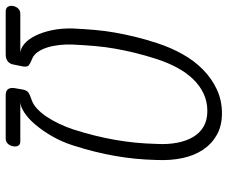

<svg xmlns="http://www.w3.org/2000/svg" viewBox="-98 -698 780 657"><g transform="rotate(90 291.5 -370.0)"><path d="M150 0H3Q-8 0 -13 -7Q-18 -14 -16 -25Q-14 -36 -7 -43Q0 -50 11 -50H144Q129 -51 113.5 -64Q98 -77 86 -101Q74 -125 67 -157.5Q60 -190 61 -230Q63 -271 66 -305.5Q69 -340 75 -374Q81 -408 89.5 -443Q98 -478 111 -518Q126 -564 148.5 -604.5Q171 -645 201.5 -675Q232 -705 269.5 -722.5Q307 -740 351 -740Q394 -740 425 -722.5Q456 -705 476 -675Q496 -645 504.5 -604.5Q513 -564 511 -518Q510 -478 506.5 -443Q503 -408 497 -374Q491 -340 482.5 -305.5Q474 -271 461 -230Q448 -190 429 -157.5Q410 -125 389.5 -101Q369 -77 349 -64Q329 -51 314 -50H447Q458 -50 462 -43Q466 -36 464 -25Q462 -14 455 -7Q448 0 437 0H290Q275 0 269 -7.5Q263 -15 265 -30L270 -59Q273 -73 280.5 -78Q288 -83 306 -89Q321 -94 336 -108Q351 -122 363.5 -141Q376 -160 387 -183Q398 -206 406 -230Q419 -271 427.5 -305.5Q436 -340 442 -374Q448 -408 451.5 -443Q455 -478 456 -518Q458 -555 452 -586.5Q446 -618 432.5 -641Q419 -664 397 -677Q375 -690 343 -690Q311 -690 283.5 -677Q256 -664 234 -641Q212 -618 195 -586.5Q178 -555 166 -518Q153 -478 144.5 -443Q136 -408 130 -374Q124 -340 121 -305.5Q118 -271 116 -230Q115 -207 117.5 -184Q120 -161 126 -142Q132 -123 142 -109Q152 -95 166 -90Q181 -84 187 -79Q193 -74 191 -60L185 -30Q183 -15 174 -7.5Q165 0 150 0Z"/></g></svg>

Font: Maple Mono NL Thin
Style: Italic
Weight: 250
Italic angle: -10°
Monospace: yes
Designer: subframe7536
Version: Version 7.000